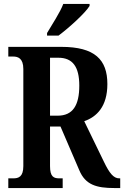

<svg xmlns="http://www.w3.org/2000/svg" viewBox="-20 -951 628 971"><path d="M218 -784V-771H276C330 -811 412 -886 433 -921V-931H300C283 -886 244 -829 218 -784ZM22 0H297V-49H281C252 -49 233 -56 233 -111V-311H286L381 -90C412 -16 468 0 559 0H588V-49H583C554 -49 533 -76 506 -132L406 -338C469 -360 523 -412 523 -526C523 -649 460 -714 290 -714H22V-665H47C70 -665 98 -657 98 -602V-111C98 -56 73 -49 47 -49H22ZM272 -366H233V-659H275C347 -659 381 -614 381 -518C381 -418 348 -366 272 -366Z"/></svg>

Font: Noto Serif Bengali ExtraCondensed
Style: Regular
Weight: 400
Width: 2
Designer: Juan Bruce, Universal Thirst, Indian Type Foundry and the Monotype Design Team.
Foundry: Monotype Imaging Inc.
Version: Version 2.003